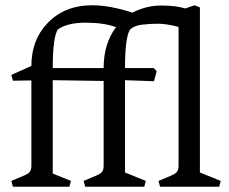

<svg xmlns="http://www.w3.org/2000/svg" viewBox="-20 -708 868 728"><path d="M657 -606Q611 -618 579.5 -618Q548 -618 518.5 -614.5Q489 -611 473 -596Q454 -566 454 -450H563L574 -438L564 -400L454 -404V-54L533 -22L527 0H303L297 -22L342 -41Q360 -48 366.5 -56Q373 -64 373 -79V-401L180 -404V-50L249 -22L243 0H29L23 -22L68 -41Q86 -48 92.5 -56Q99 -64 99 -79V-403L29 -402L23 -424L99 -458Q99 -556 159 -619Q224 -688 329 -688Q397 -688 482 -660Q534 -687 591 -687Q648 -687 682 -676L718 -688L738 -680V-54L817 -22L811 0H587L581 -22L626 -41Q644 -48 650.5 -56Q657 -64 657 -79ZM180 -450H373Q373 -543 420 -605Q374 -622 304.5 -622Q235 -622 199 -596Q180 -566 180 -450Z"/></svg>

Font: Fenix
Style: Regular
Weight: 400
Designer: Fernando Diaz
Foundry: Fernando Diaz
Version: 004.301